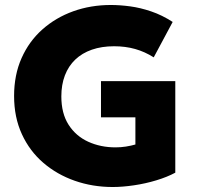

<svg xmlns="http://www.w3.org/2000/svg" viewBox="-20 -735 792 770"><path d="M432 15Q351.5 15 280 -10Q208.5 -35 153.8 -82Q99 -129 67.8 -196.8Q36.5 -264.5 36.5 -350Q36.5 -434.5 66.5 -502Q96.5 -569.5 150 -617Q203.5 -664.5 273.8 -689.8Q344 -715 424.5 -715Q461 -715 502 -709.5Q543 -704 586.5 -689.2Q630 -674.5 672.5 -647L596.5 -505Q561 -527.5 522 -538.5Q483 -549.5 437.5 -549.5Q388 -549.5 348.5 -535.8Q309 -522 281.8 -496Q254.5 -470 240.2 -432.5Q226 -395 226 -348.5Q226 -280 255.2 -234.5Q284.5 -189 334 -166.5Q383.5 -144 443.5 -144Q464.5 -144 485 -147.2Q505.5 -150.5 523 -155.5V-264.5H385V-409.5H683V-42.5Q650.5 -25 606.8 -11.8Q563 1.5 517 8.2Q471 15 432 15Z"/></svg>

Font: Geologica Roman ExtraBold
Style: Regular
Weight: 800
Designer: Sindre Bremnes, Frode Helland
Foundry: Monokrom Skriftforlag AS
Version: Version 1.010;gftools[0.9.28]